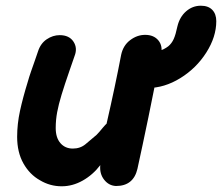

<svg xmlns="http://www.w3.org/2000/svg" viewBox="-20 -651 777 672"><path d="M196 1Q234 1 269.5 -19Q305 -39 331 -73Q328 -43 344.5 -22Q361 -1 386 0Q447 0 461 -60Q496 -219 544 -461Q550 -491 534 -510Q518 -529 488 -529Q460 -529 435.5 -510.5Q411 -492 404 -459Q383 -349 353 -218Q351 -217 339 -203Q327 -188 318 -179Q298 -162 279.5 -146.5Q261 -131 235 -131Q208 -131 191.5 -150Q175 -169 175 -203Q175 -231 180 -258Q185 -285 195.5 -319.5Q206 -354 223 -403L241 -455Q252 -483 237 -505.5Q222 -528 189 -528Q165 -528 143.5 -513.5Q122 -499 113 -471L102 -439Q96 -421 89 -402Q82 -382 77 -364Q60 -309 50 -263Q40 -217 40 -172Q40 -118 62 -79Q84 -40 120 -20Q155 1 196 1ZM497 -343Q555 -343 611 -377.5Q667 -412 702 -467Q737 -522 737 -577Q737 -602 723 -616.5Q709 -631 683 -631Q654 -631 631.5 -611.5Q609 -592 601 -559Q595 -530 588 -514.5Q581 -499 569 -489Q553 -477 538 -473.5Q523 -470 496 -470Q467 -470 446.5 -449Q426 -428 426 -395Q426 -371 444.5 -357Q463 -343 497 -343Z"/></svg>

Font: Balsamiq Sans
Style: Bold Italic
Weight: 700
Italic angle: -12°
Designer: Michael Angeles
Foundry: Balsamiq SRL
Version: Version 1.020; ttfautohint (v1.8.4.7-5d5b);gftools[0.9.26]